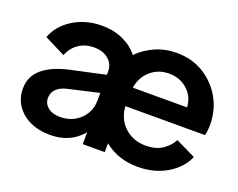

<svg xmlns="http://www.w3.org/2000/svg" viewBox="-94 -718 1113 897"><g transform="rotate(20 462.5 -269.5)"><path d="M220 12Q164 12 120.5 -8.5Q77 -29 52.5 -65.5Q28 -102 28 -148Q28 -209 72.5 -247.5Q117 -286 200 -305L375 -343V-360Q375 -397 347.5 -420Q320 -443 276 -443Q232 -443 199.5 -420.5Q167 -398 153 -360L49 -412Q72 -474 134 -512.5Q196 -551 276 -551Q336 -551 383 -529Q430 -507 457 -471Q493 -508 542 -529.5Q591 -551 648 -551Q724 -551 782.5 -515Q841 -479 874.5 -419.5Q908 -360 908 -289Q908 -275 906.5 -261Q905 -247 902 -235H506Q511 -170 553.5 -132Q596 -94 657 -94Q708 -94 740.5 -116Q773 -138 789 -169L888 -121Q863 -62 800.5 -25Q738 12 656 12Q559 12 489 -44V0H380V-59Q321 12 220 12ZM509 -328H779Q776 -381 738.5 -414.5Q701 -448 647 -448Q595 -448 557 -416Q519 -384 509 -328ZM237 -83Q276 -83 307.5 -100.5Q339 -118 357 -148.5Q375 -179 375 -217V-253L223 -218Q191 -211 172 -193Q153 -175 153 -148Q153 -119 175.5 -101Q198 -83 237 -83Z"/></g></svg>

Font: Plus Jakarta Display Medium
Style: Regular
Weight: 500
Designer: Gumpita Rahayu
Foundry: Tokotype Studio
Version: Version 1.000